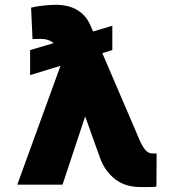

<svg xmlns="http://www.w3.org/2000/svg" viewBox="-20 -757 710 787"><path d="M440.4 -551.8 399.4 -539.1 549.8 -188.5Q560.5 -162.6 573.5 -145.3Q586.4 -127.9 605.5 -127.9H622.1L621.1 7.8Q611.3 9.8 586.9 9.8H557.6Q492.7 9.8 451.7 -22.7Q410.6 -55.2 391.6 -105.5L329.1 -279.8L236.3 0H50.8L228 -487.3L103.5 -449.2V-551.8L199.7 -580.1Q179.7 -597.7 145.5 -597.7Q127.9 -597.7 113.3 -596.7L107.4 -725.6Q127.9 -731 157.5 -734.1Q187 -737.3 208 -737.3Q261.2 -737.3 296.9 -715.8Q332.5 -694.3 350.6 -653.3L361.3 -627.9L440.4 -651.4Z"/></svg>

Font: Pretendard GOV Black
Style: Regular
Weight: 900
Designer: Base glyphs from Inter by Rasmus Andersson; Hangeul glyphs from Noto Sans CJK(Source Han Sans) by Jang Soo-young and Kan
Foundry: Kil Hyung-jin
Version: Version 1.309